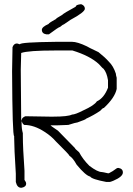

<svg xmlns="http://www.w3.org/2000/svg" viewBox="-20 -885 626 907"><path d="M246.1 -687.5H320.3Q345.7 -687.5 390.6 -666Q392.6 -663.6 445.3 -638.7Q476.1 -614.3 494.1 -593.8Q515.6 -573.2 527.3 -537.1Q527.3 -531.2 531.2 -517.6V-464.8Q522.5 -423.3 470.7 -375Q464.8 -375 453.1 -361.3Q422.9 -340.8 386.7 -324.2Q386.7 -320.8 345.7 -306.6Q339.4 -306.6 302.7 -294.9Q270 -293 252 -293H218.8Q218.8 -291 253.9 -267.6L334 -185.5Q334 -182.1 353.5 -166Q372.1 -131.3 402.3 -101.6Q440.9 -72.3 460.9 -72.3Q464.8 -72.3 490.2 -66.4H494.1Q512.2 -75.2 531.2 -89.8Q534.7 -91.8 539.1 -91.8Q560.5 -88.4 560.5 -70.3Q560.5 -50.3 515.6 -31.2Q501.5 -25.4 498 -25.4H482.4Q413.1 -38.6 406.2 -50.8Q384.3 -55.7 341.8 -107.4Q324.2 -139.2 308.6 -148.4Q308.6 -153.3 244.1 -216.8Q222.7 -241.7 191.4 -261.7Q141.1 -294.9 93.8 -294.9Q84 -303.2 84 -310.5H82V-302.7Q82 -275.9 87.9 -255.9V-246.1Q87.9 -186.5 95.7 -78.1V-35.2Q103.5 -24.9 103.5 -17.6Q103.5 -2 82 2H80.1Q61 2 54.7 -25.4V-64.5Q46.9 -187.5 46.9 -234.4V-242.2Q38.6 -242.2 37.1 -548.8Q39.1 -636.2 39.1 -662.1Q45.4 -679.7 60.5 -679.7L74.2 -675.8Q74.2 -685.5 246.1 -687.5ZM80.1 -634.8Q80.1 -617.7 78.1 -556.6Q80.1 -365.7 80.1 -318.4V-316.4H82Q82 -328.6 99.6 -335.9Q176.3 -334 214.8 -334H232.4Q300.8 -334 320.3 -343.8Q335 -343.8 373 -363.3Q425.8 -387.2 437.5 -406.2Q471.2 -421.4 490.2 -470.7V-505.9Q484.4 -542.5 468.8 -560.5Q466.3 -560.5 447.3 -582Q405.3 -621.1 322.3 -646.5H240.2Q113.3 -646.5 80.1 -634.8ZM363.3 -865.2Q380.9 -858.9 380.9 -843.8Q380.9 -827.6 312.5 -791L281.2 -769.5Q277.3 -769.5 263.7 -757.8Q257.8 -757.8 210.9 -722.7H199.2Q177.7 -726.1 177.7 -744.1Q177.7 -757.8 209 -771.5Q213.4 -778.8 244.1 -794.9Q244.1 -797.9 273.4 -814.5Q280.3 -822.3 337.9 -853.5Q337.9 -862.8 363.3 -865.2Z"/></svg>

Font: CEF Fonts CJK
Style: Regular
Weight: 400
Designer: PartyBoss (派对大魔王)
Version: Release 2.25